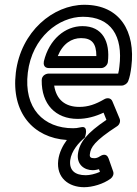

<svg xmlns="http://www.w3.org/2000/svg" viewBox="-20 -548 571 801"><path d="M96 -245C114 -393 226 -478 326 -478C443 -478 494 -398 478 -270C477 -259 475 -248 473 -241H183C173 -241 154 -234 154 -213C153 -113 212 -52 304 -52C342 -52 378 -62 412 -78L424 -48C343 7 311 45 305 95C300 139 332 162 367 162C376 162 385 160 393 158L397 169C377 178 354 183 338 183C292 183 268 162 273 120C278 82 308 47 334 26C334 26 353 -26 317 -17C303 -14 296 -13 285 -13C162 -13 78 -96 96 -245ZM46 -245C26 -78 119 27 259 36C242 59 227 88 223 120C214 194 267 233 331 233C365 233 411 220 442 197C451 190 456 178 452 167L433 113C424 88 403 100 397 104C388 110 381 112 373 112C358 112 353 107 355 95C358 67 374 40 468 -21C478 -27 484 -41 479 -53L449 -125C443 -140 427 -141 415 -134C379 -113 348 -102 311 -102C252 -102 215 -132 206 -191H488C498 -191 511 -199 515 -210C521 -225 525 -245 528 -270C546 -416 481 -528 332 -528C202 -528 67 -417 46 -245ZM184 -264H402C417 -264 429 -278 430 -289C440 -374 408 -439 324 -439C252 -439 185 -384 163 -292C161 -282 162 -264 184 -264ZM221 -314C242 -366 279 -389 318 -389C363 -389 382 -367 382 -314Z"/></svg>

Font: Falling Sky
Style: OuObl
Weight: 400
Designer: Paul D. Hunt
Foundry: Adobe Systems Incorporated
Version: Version 1.02